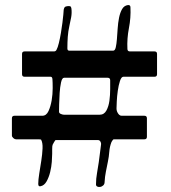

<svg xmlns="http://www.w3.org/2000/svg" viewBox="-20 -740 674 758"><path d="M142 -189Q140 -190 126 -190Q112 -190 95 -190Q78 -190 62.5 -190Q47 -190 43 -190Q38 -190 32.5 -195Q27 -200 27 -205V-273Q27 -283 37 -283H147Q163 -283 171.5 -301.5Q180 -320 184 -344Q188 -368 188 -392Q188 -416 187 -427Q187 -430 185.5 -433.5Q184 -437 180 -437H77Q67 -437 67 -447V-527Q67 -537 77 -537H193Q200 -537 203 -543Q208 -552 212.5 -570.5Q217 -589 220.5 -610Q224 -631 226.5 -650.5Q229 -670 230 -682Q231 -688 231 -695Q231 -702 233 -707Q235 -713 240.5 -714.5Q246 -716 252 -716Q258 -716 259.5 -713.5Q261 -711 262 -706Q264 -689 261 -672Q258 -655 254 -638Q249 -616 247.5 -594Q246 -572 246 -549Q246 -540 253 -540H427Q434 -540 437 -553Q440 -566 441.5 -585Q443 -604 444.5 -627Q446 -650 450 -670Q454 -690 462 -704Q470 -718 485 -720Q495 -721 495 -711Q497 -670 489 -629Q481 -588 483 -547Q483 -537 493 -537H590Q600 -537 600 -527V-447Q600 -437 590 -437H467Q459 -437 453.5 -420Q448 -403 445 -381.5Q442 -360 441 -339.5Q440 -319 440 -312Q440 -302 445 -294Q447 -290 451 -286.5Q455 -283 460 -283H550Q560 -283 560 -273V-200Q560 -190 550 -190H429Q427 -190 424 -185.5Q421 -181 420 -179Q413 -161 411.5 -141Q410 -121 406 -102Q402 -82 398 -62Q394 -42 393 -22Q393 -13 387.5 -8Q382 -3 375.5 -2Q369 -1 364 -3.5Q359 -6 359 -12Q359 -35 363 -56.5Q367 -78 370 -100Q372 -117 374.5 -135Q377 -153 379 -170Q380 -175 376.5 -181Q373 -187 367 -187H200Q198 -187 193.5 -179Q189 -171 188 -169Q186 -165 186 -151.5Q186 -138 186 -133Q186 -121 184.5 -101Q183 -81 178 -60.5Q173 -40 164 -24Q155 -8 141 -5Q131 -2 131 -14Q131 -30 135 -55Q139 -80 143 -105.5Q147 -131 148 -154Q149 -177 142 -189ZM233 -433Q225 -433 221 -414.5Q217 -396 215.5 -373Q214 -350 213.5 -328Q213 -306 213 -299Q213 -293 220.5 -290Q228 -287 233 -287H373Q391 -287 400 -303.5Q409 -320 412 -342.5Q415 -365 415 -388Q415 -411 415 -423Q415 -433 405 -433Z"/></svg>

Font: SoukouMincho
Style: Regular
Weight: 400
Designer: Dr. Ken Lunde (project architect, glyph set definition & overall production); Masataka HATTORI  (production & ideograph 
Foundry: Adobe Systems Incorporated
Version: Version 1.00